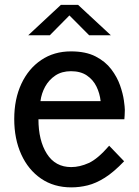

<svg xmlns="http://www.w3.org/2000/svg" viewBox="-20 -778 586 809"><path d="M280.5 11.5Q207 11.5 153 -25.5Q99 -62.5 69.5 -127.5Q40 -192.5 40 -276.5Q40 -360.5 70 -424.8Q100 -489 153.8 -525.2Q207.5 -561.5 279 -561.5Q341.5 -561.5 382.8 -540.2Q424 -519 448.8 -486.2Q473.5 -453.5 485.8 -418.5Q498 -383.5 502 -355Q506 -326.5 506 -315Q506 -301 505.2 -291.8Q504.5 -282.5 504 -275.5H142Q142 -186 177.5 -130Q213 -74 280 -74Q316 -74 354 -91.2Q392 -108.5 440 -164L503 -98.5Q459 -52.5 421.5 -29Q384 -5.5 349.5 3Q315 11.5 280.5 11.5ZM150.5 -352H404Q400.5 -384.5 386.5 -413.2Q372.5 -442 346 -460Q319.5 -478 279 -478Q240.5 -478 213.2 -459.8Q186 -441.5 170.2 -412.8Q154.5 -384 150.5 -352ZM99 -629.5 236.5 -757.5H309L447 -629.5H355.5L272.5 -713L190 -629.5Z"/></svg>

Font: Junction Medium
Style: Regular
Weight: 500
Designer: Caroline Hadilaksono
Foundry: Caroline Hadilaksono, Tyler Finck, The League of Moveable Type
Version: Version 2.000; ttfautohint (v1.8.3)